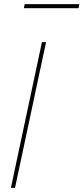

<svg xmlns="http://www.w3.org/2000/svg" viewBox="-20 -914 406 934"><path d="M184 -709H204L53 0H33ZM96 -874 100 -894H366L362 -874Z"/></svg>

Font: Raleway Thin Thin
Style: Italic
Weight: 250
Italic angle: -12°
Version: Version 4.026